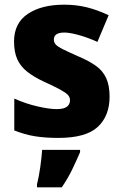

<svg xmlns="http://www.w3.org/2000/svg" viewBox="-20 -579 526 820"><path d="M448 -166Q448 -84 397.5 -37Q347 10 229 10Q173 10 129.5 3Q86 -4 41 -22V-158Q90 -136 140.5 -124.5Q191 -113 221 -113Q252 -113 265.5 -123Q279 -133 279 -151Q279 -164 269.5 -174Q260 -184 236 -197Q212 -210 168 -230Q125 -250 96.5 -272.5Q68 -295 54 -325.5Q40 -356 40 -402Q40 -480 98.5 -519.5Q157 -559 254 -559Q305 -559 350 -548Q395 -537 444 -514L396 -400Q357 -418 317.5 -429Q278 -440 255 -440Q210 -440 210 -410Q210 -398 218 -389Q226 -380 249 -368.5Q272 -357 315 -338Q360 -319 389.5 -298Q419 -277 433.5 -245.5Q448 -214 448 -166ZM322 61V71Q306 108 288.5 144.5Q271 181 244 221H138V208Q146 177 152 134.5Q158 92 160 61Z"/></svg>

Font: Noto Sans Disp ExtBd
Style: Regular
Weight: 800
Designer: Monotype Design Team
Foundry: Monotype Imaging Inc.
Version: Version 2.000;GOOG;noto-source:20170915:90ef993387c0; ttfaut